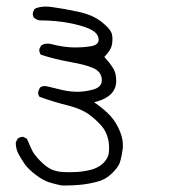

<svg xmlns="http://www.w3.org/2000/svg" viewBox="-20 -449 540 592"><path d="M28.8 -10.7Q28.8 -9.3 28.8 -4.6Q28.8 0 30.5 8.1Q32.2 16.1 36.1 23.9Q44.9 40.5 56.2 57.1Q67.9 73.2 90.6 90.3Q113.3 107.4 131.3 113Q149.4 118.7 168.5 122.6Q176.3 123 182.6 123Q203.1 123 226.8 120.8Q250.5 118.7 277.8 111.8Q304.7 105.5 323.7 86.9Q342.8 68.8 348.6 54.7Q354 40 357.9 12.7Q358.9 6.3 358.9 -0.5Q358.9 -21 350.1 -43.5Q337.9 -72.8 320.3 -91.8Q302.7 -110.8 277.8 -128.4L270 -133.8L279.3 -136.2Q306.2 -143.6 322.3 -159.2Q334 -171.4 336.9 -186Q338.4 -193.4 338.4 -197.8Q338.4 -210.9 335.9 -221.7Q332 -240.2 304.2 -270.5L301.8 -273.4L304.2 -276.4Q322.8 -295.9 325.2 -311.5Q326.7 -319.8 326.7 -327.6Q326.7 -335.4 325.7 -340.8Q324.7 -346.2 322.8 -349.6Q316.9 -362.3 295.9 -379.4Q268.6 -402.3 222.7 -412.4Q176.8 -422.4 140.6 -427.2Q129.9 -428.7 121.1 -428.7Q100.1 -428.7 86.4 -421.4L81.5 -410.6Q81.1 -408.7 81.1 -406.7Q81.1 -398.4 85.9 -393.1Q92.8 -388.2 101.1 -386.2Q151.9 -386.2 196.8 -377.4Q256.8 -365.2 274.9 -347.7Q284.2 -337.9 284.2 -327.1Q284.2 -311.5 263.7 -307.1Q242.2 -302.7 209.5 -302.7Q177.2 -302.7 133.8 -314Q129.9 -314.5 126.5 -314.5Q115.2 -314.5 106.9 -308.6L101.1 -297.4Q101.1 -296.9 101.1 -295.9Q101.1 -286.6 106 -280.3Q149.9 -266.1 196.8 -257.8Q243.7 -249.5 266.1 -239.7Q291 -229.5 293.9 -206.1Q293.9 -204.1 293.9 -201.7Q293.9 -190.4 287.1 -183.6Q280.3 -176.8 268.6 -173.3Q241.7 -166 218.8 -166Q195.8 -166 171.6 -171.6Q147.5 -177.2 124 -183.1Q120.6 -183.6 117.7 -183.6Q108.9 -183.6 103 -178.7L98.1 -167.5Q97.7 -165.5 97.7 -163.1Q97.7 -155.8 102.1 -150.4Q145.5 -134.8 190.4 -123.5Q235.4 -112.3 262.2 -90.3Q288.6 -68.4 299.3 -52.7Q316.4 -26.9 316.4 7.3Q316.4 13.7 315.7 21.5Q314.9 29.3 311 37.1Q303.7 51.8 287.1 63Q275.4 70.3 263.2 73.7Q240.7 79.6 219.2 81.1Q206.1 82 195.6 82Q185.1 82 176.8 81.5Q155.3 80.6 139.6 73.7Q123.5 66.9 103.8 46.9Q84 26.9 77.1 10.7Q70.3 -5.4 63 -21L52.2 -26.9Q51.8 -26.9 49.1 -26.9Q46.4 -26.9 42.2 -25.6Q38.1 -24.4 34.7 -21.5Z"/></svg>

Font: Bakudai
Style: Light
Weight: 300
Version: Version 1.48